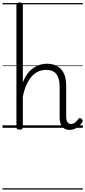

<svg xmlns="http://www.w3.org/2000/svg" viewBox="-20 -1035 691 1555"><path d="M545 17Q526 17 510.5 11Q495 5 484.5 -7.5Q474 -20 468.5 -38Q463 -56 463 -81V-332Q463 -398 437.5 -433.5Q412 -469 353 -469Q324 -469 295.5 -458Q267 -447 242 -421.5Q217 -396 197 -354.5Q177 -313 165 -252V-4Q165 6 158.5 10.5Q152 15 138 15Q125 15 119 10.5Q113 6 113 -4V-996Q113 -1006 119 -1010.5Q125 -1015 138 -1015Q152 -1015 158.5 -1010.5Q165 -1006 165 -996V-367Q182 -411 204.5 -440Q227 -469 253 -486.5Q279 -504 306.5 -511.5Q334 -519 360 -519Q404 -519 439.5 -501Q475 -483 495.5 -444Q516 -405 516 -341V-93Q516 -73 520 -59.5Q524 -46 532.5 -38.5Q541 -31 555 -31Q565 -31 575 -35Q585 -39 595 -48.5Q605 -58 615 -72Q620 -79 626.5 -79Q633 -79 640 -73Q648 -67 649.5 -60.5Q651 -54 647 -47Q636 -28 619 -13Q602 2 583 9.5Q564 17 545 17ZM0 490H651V500H0ZM0 -20H651V0H0ZM0 -505H651V-500H0ZM0 -1010H651V-1000H0Z"/></svg>

Font: Playwrite NG Modern Guides
Style: Regular
Weight: 400
Designer: Veronika Burian, José Scaglione
Foundry: TypeTogether
Version: Version 1.003